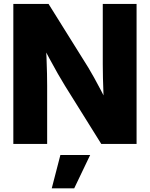

<svg xmlns="http://www.w3.org/2000/svg" viewBox="-20 -748 779 998"><path d="M49.3 0V-727.5H232.4L438.5 -397.5Q451.7 -376 469 -344.7Q486.3 -313.5 505.4 -277.1Q524.4 -240.7 541.5 -204.1L522 -167Q520 -204.1 518.1 -251.5Q516.1 -298.8 515.1 -342.8Q514.2 -386.7 514.2 -413.6V-727.5H689.9V0H506.3L317.4 -302.7Q301.3 -329.1 280.5 -365Q259.8 -400.9 236.1 -445.3Q212.4 -489.7 186 -540L216.3 -551.3Q219.7 -498.5 221.7 -450.2Q223.6 -401.9 224.4 -363.5Q225.1 -325.2 225.1 -302.7V0ZM249 231 293.9 57.6H448.7L365.7 231Z"/></svg>

Font: Inter 28pt ExtraBold
Style: Regular
Weight: 800
Designer: Rasmus Andersson
Foundry: rsms
Version: Version 4.001;git-66647c0bb